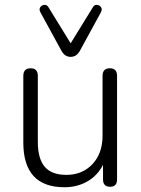

<svg xmlns="http://www.w3.org/2000/svg" viewBox="-20 -779 593 807"><path d="M251 8Q78 8 78 -180V-460Q78 -492 109 -492Q139 -492 139 -460V-183Q139 -112 168 -78Q197 -44 259 -44Q326 -44 368.5 -89Q411 -134 411 -209V-460Q411 -492 442 -492Q472 -492 472 -460V-25Q472 6 443 6Q413 6 413 -25V-86Q389 -40 346.5 -16Q304 8 251 8ZM277 -540Q252 -540 238 -566L150 -727Q143 -740 149.5 -749Q156 -758 167 -758.5Q178 -759 184 -748L277 -597L370 -748Q376 -759 387 -758.5Q398 -758 404.5 -749Q411 -740 404 -727L316 -566Q302 -540 277 -540Z"/></svg>

Font: Nunito Light
Style: Regular
Weight: 300
Designer: Vernon Adams
Foundry: Vernon Adams
Version: Version 3.601; ttfautohint (v1.8.2.53-6de2)